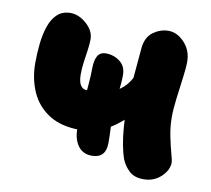

<svg xmlns="http://www.w3.org/2000/svg" viewBox="-66 -602 758 690"><g transform="rotate(10 313.5 -257.5)"><path d="M245 -121Q174 -121 129.5 -150Q85 -179 64.5 -226.5Q44 -274 44 -330Q44 -367 48 -402.5Q52 -438 62 -466.5Q72 -495 90.5 -512Q109 -529 139 -529Q159 -529 178.5 -517.5Q198 -506 211.5 -488Q225 -470 225 -448Q225 -432 222 -410.5Q219 -389 215.5 -365Q212 -341 212 -317Q212 -303 215 -291.5Q218 -280 225 -273Q232 -266 243 -266Q266 -266 289 -268.5Q312 -271 333.5 -278.5Q355 -286 373.5 -302.5Q392 -319 405 -347L477 -273Q443 -230 407.5 -195.5Q372 -161 332.5 -141Q293 -121 245 -121ZM302 -37Q269 -37 251.5 -61Q234 -85 234 -122Q234 -144 236.5 -172.5Q239 -201 241.5 -232.5Q244 -264 246.5 -293.5Q249 -323 249 -346Q249 -375 258 -391.5Q267 -408 289 -408Q317 -408 339.5 -391Q362 -374 362 -342Q362 -308 356 -274.5Q350 -241 350 -211Q350 -181 351.5 -149.5Q353 -118 353 -93Q353 -37 302 -37ZM499 14Q466 14 447 -3.5Q428 -21 418 -46Q411 -66 405.5 -95.5Q400 -125 397.5 -158.5Q395 -192 395 -223Q395 -247 397 -279.5Q399 -312 401.5 -345.5Q404 -379 407 -408Q410 -437 411 -453Q416 -491 441.5 -509Q467 -527 496 -527Q528 -527 554.5 -498.5Q581 -470 581 -429Q581 -407 576 -369.5Q571 -332 566 -292.5Q561 -253 561 -224Q561 -189 568 -154.5Q575 -120 582 -95Q589 -70 589 -63Q589 -35 563 -10.5Q537 14 499 14Z"/></g></svg>

Font: Shantell Sans ExtraBold
Style: Regular
Weight: 800
Designer: Stephen Nixon, Anya Danilova, Shantell Martin
Foundry: Arrow Type
Version: Version 1.011;[c5ecc13dd]